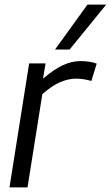

<svg xmlns="http://www.w3.org/2000/svg" viewBox="-20 -810 479 830"><path d="M177 -536 166 -470Q213 -510 251.5 -528Q290 -546 328 -546Q368 -546 398 -535L375 -460Q341 -470 308 -470Q276 -470 240.5 -455Q205 -440 163 -403L99 0H21L106 -536ZM218 -596 358 -790H439L281 -596Z"/></svg>

Font: Georama
Style: Italic
Weight: 400
Italic angle: -9°
Designer: Jean-Baptiste Levee
Foundry: Production Type
Version: Version 1.000